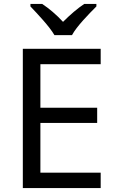

<svg xmlns="http://www.w3.org/2000/svg" viewBox="-20 -964 596 984"><path d="M259 -784H349C373 -829 436 -893 474 -931V-944H412C377 -921 339 -888 303 -852C270 -888 231 -921 196 -944H136V-931C172 -893 233 -829 259 -784ZM496 0V-79H187V-334H478V-412H187V-635H496V-714H97V0Z"/></svg>

Font: Noto Sans Psalter Pahlavi
Style: Regular
Weight: 400
Designer: Monotype Design Team
Foundry: Monotype Imaging Inc.
Version: Version 2.002